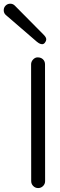

<svg xmlns="http://www.w3.org/2000/svg" viewBox="-105 -979 316 1010"><path d="M-85.4 -925.3Q-85.4 -939.5 -75.4 -949.5Q-65.4 -959.5 -51.3 -959.5Q-37.1 -959.5 -27.3 -949.7L127 -793.9Q138.7 -781.2 138.2 -771.7Q137.7 -762.2 130.9 -753.9Q124 -745.6 115 -746.6Q106 -747.6 98.6 -752.4Q91.3 -757.3 88.4 -759.8L-74.7 -900.4Q-85.4 -910.2 -85.4 -925.3ZM95.7 10.3Q80.6 10.3 69.8 -0.5Q59.1 -11.2 59.1 -26.4V-26.9L58.6 -640.1V-640.6Q58.6 -654.8 69.1 -666Q79.6 -677.2 92.8 -677.2Q110.8 -677.2 121.3 -666.7Q131.8 -656.2 131.8 -640.6V-640.1L132.3 -26.9V-26.4Q132.3 -11.2 121.6 -0.5Q110.8 10.3 95.7 10.3Z"/></svg>

Font: Manjari
Style: Regular
Weight: 400
Designer: Santhosh Thottingal <santhosh.thottingal@gmail.com>
Foundry: SMC
Version: Version 2.000